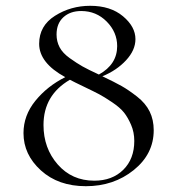

<svg xmlns="http://www.w3.org/2000/svg" viewBox="-20 -629 611 662"><path d="M333 -366Q375 -346 399 -332.5Q423 -319 452.5 -296Q482 -273 496 -244.5Q510 -216 510 -180Q510 -98 441 -42.5Q372 13 276 13Q181 13 121 -41.5Q61 -96 61 -170Q61 -231 102 -281.5Q143 -332 205 -363Q115 -412 115 -478Q115 -540 169.5 -574.5Q224 -609 291 -609Q361 -609 404 -573Q447 -537 447 -494Q447 -456 414.5 -421Q382 -386 333 -366ZM260 -591Q222 -591 198.5 -569.5Q175 -548 175 -510Q175 -486 185.5 -466Q196 -446 220.5 -428.5Q245 -411 264.5 -400Q284 -389 321 -372Q384 -407 384 -470Q384 -518 348 -554.5Q312 -591 260 -591ZM305 -6Q367 -6 405 -43.5Q443 -81 443 -143Q443 -173 432 -198.5Q421 -224 407.5 -241Q394 -258 366.5 -276.5Q339 -295 322 -304Q305 -313 269.5 -330Q234 -347 221 -354Q130 -301 130 -198Q130 -118 179 -62Q228 -6 305 -6Z"/></svg>

Font: Cormorant SC
Style: Regular
Weight: 400
Designer: Christian Thalmann (Catharsis Fonts)
Version: Version 1.000;PS 002.000;hotconv 1.0.88;makeotf.lib2.5.64775